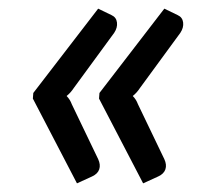

<svg xmlns="http://www.w3.org/2000/svg" viewBox="-20 -488 458 444"><path d="M311 -64 209 -260 210 -273 360 -468 391 -453Q402 -448 403.5 -436Q405 -424 397 -412L304 -285Q300 -279 296 -274.5Q292 -270 287 -266Q295 -258 299 -247L360 -120Q366 -107 362.5 -96.5Q359 -86 346 -80L311 -64ZM158 -64 56 -260 57 -273 207 -468 238 -453Q249 -448 250.5 -436Q252 -424 244 -412L151 -285Q147 -279 143 -274.5Q139 -270 134 -266Q142 -258 146 -247L207 -120Q213 -107 209.5 -96.5Q206 -86 193 -80L158 -64Z"/></svg>

Font: Aleo Medium
Style: Italic
Weight: 500
Italic angle: -7°
Designer: Alessio Laiso
Foundry: Alessio Laiso
Version: Version 2.001;gftools[0.9.29]